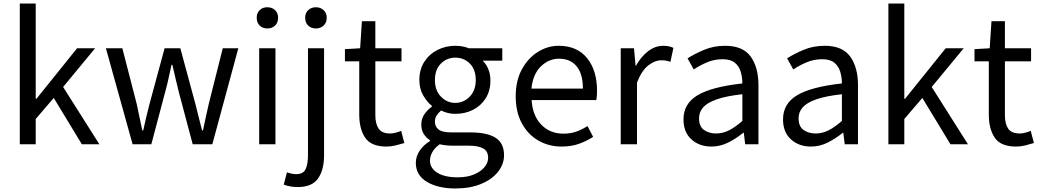

<svg xmlns="http://www.w3.org/2000/svg" viewBox="-20 -816 5882 1086"><path d="M92 0V-796H182V-257H186L416 -543H518L337 -324L542 0H443L284 -262L182 -143V0Z M730 0 579 -543H672L753 -229Q761 -190 769 -153Q777 -116 785 -78H790Q798 -116 807 -153Q816 -190 826 -229L911 -543H1000L1085 -229Q1095 -190 1104 -153Q1113 -116 1123 -78H1128Q1136 -116 1144 -153Q1152 -190 1161 -229L1240 -543H1328L1181 0H1070L992 -293Q982 -331 973.5 -369.5Q965 -408 955 -449H950Q941 -408 932.5 -369Q924 -330 913 -291L836 0Z M1446 0V-543H1538V0ZM1492 -655Q1465 -655 1448.5 -671.5Q1432 -688 1432 -716Q1432 -742 1448.5 -758.5Q1465 -775 1492 -775Q1519 -775 1536 -758.5Q1553 -742 1553 -716Q1553 -688 1536 -671.5Q1519 -655 1492 -655Z M1664 242Q1640 242 1619.5 238Q1599 234 1585 228L1603 159Q1614 163 1627.5 166Q1641 169 1655 169Q1696 169 1709 140Q1722 111 1722 62V-543H1813V62Q1813 145 1779 193.5Q1745 242 1664 242ZM1767 -655Q1740 -655 1723 -671.5Q1706 -688 1706 -716Q1706 -742 1723 -758.5Q1740 -775 1767 -775Q1793 -775 1810.5 -758.5Q1828 -742 1828 -716Q1828 -688 1810.5 -671.5Q1793 -655 1767 -655Z M2166 13Q2080 13 2046 -36.5Q2012 -86 2012 -168V-469H1931V-538L2017 -543L2027 -696H2103V-543H2251V-469H2103V-165Q2103 -116 2121.5 -88.5Q2140 -61 2187 -61Q2202 -61 2219 -65.5Q2236 -70 2249 -76L2267 -7Q2244 0 2218 6.5Q2192 13 2166 13Z M2556 250Q2457 250 2394.5 212.5Q2332 175 2332 105Q2332 70 2353 37.5Q2374 5 2412 -18V-23Q2391 -36 2377 -58Q2363 -80 2363 -112Q2363 -146 2382 -172Q2401 -198 2423 -213V-217Q2396 -238 2374 -276Q2352 -314 2352 -363Q2352 -423 2380 -466.5Q2408 -510 2454.5 -533.5Q2501 -557 2555 -557Q2578 -557 2598 -553Q2618 -549 2632 -543H2821V-473H2710Q2730 -454 2742 -425Q2754 -396 2754 -361Q2754 -303 2727.5 -260.5Q2701 -218 2656 -195Q2611 -172 2555 -172Q2513 -172 2475 -191Q2460 -178 2450 -163.5Q2440 -149 2440 -126Q2440 -101 2460 -84Q2480 -67 2535 -67H2642Q2736 -67 2783.5 -36.5Q2831 -6 2831 62Q2831 112 2797.5 155Q2764 198 2702 224Q2640 250 2556 250ZM2569 187Q2622 187 2660.5 171Q2699 155 2720 130Q2741 105 2741 77Q2741 39 2713 23.5Q2685 8 2631 8H2537Q2522 8 2503.5 6Q2485 4 2467 0Q2438 21 2425 45Q2412 69 2412 92Q2412 135 2453.5 161Q2495 187 2569 187ZM2555 -234Q2602 -234 2636.5 -269Q2671 -304 2671 -363Q2671 -423 2637.5 -456.5Q2604 -490 2555 -490Q2508 -490 2474 -456.5Q2440 -423 2440 -363Q2440 -304 2474.5 -269Q2509 -234 2555 -234Z M3157 13Q3085 13 3026 -20.5Q2967 -54 2932 -118Q2897 -182 2897 -271Q2897 -360 2932 -424Q2967 -488 3022.5 -522.5Q3078 -557 3140 -557Q3244 -557 3300.5 -487.5Q3357 -418 3357 -302Q3357 -287 3356 -274Q3355 -261 3353 -250H2987Q2992 -163 3041 -111.5Q3090 -60 3167 -60Q3207 -60 3239.5 -71.5Q3272 -83 3303 -103L3335 -42Q3300 -19 3256 -3Q3212 13 3157 13ZM2986 -315H3277Q3277 -398 3241.5 -441Q3206 -484 3142 -484Q3084 -484 3039 -440Q2994 -396 2986 -315Z M3491 0V-543H3566L3575 -444H3577Q3606 -496 3646 -526.5Q3686 -557 3731 -557Q3766 -557 3789 -545L3772 -466Q3759 -471 3747.5 -473Q3736 -475 3719 -475Q3685 -475 3647.5 -446.5Q3610 -418 3583 -349V0Z M4004 13Q3936 13 3891 -27.5Q3846 -68 3846 -141Q3846 -230 3926 -277.5Q4006 -325 4179 -344Q4179 -379 4169.5 -410.5Q4160 -442 4136 -461.5Q4112 -481 4067 -481Q4020 -481 3978 -463Q3936 -445 3904 -423L3869 -486Q3906 -510 3961 -533.5Q4016 -557 4082 -557Q4182 -557 4226 -496Q4270 -435 4270 -334V0H4195L4187 -65H4184Q4145 -33 4099.5 -10Q4054 13 4004 13ZM4030 -61Q4069 -61 4104 -79Q4139 -97 4179 -132V-283Q4088 -273 4034 -254Q3980 -235 3957 -208.5Q3934 -182 3934 -147Q3934 -101 3962 -81Q3990 -61 4030 -61Z M4567 13Q4499 13 4454 -27.5Q4409 -68 4409 -141Q4409 -230 4489 -277.5Q4569 -325 4742 -344Q4742 -379 4732.5 -410.5Q4723 -442 4699 -461.5Q4675 -481 4630 -481Q4583 -481 4541 -463Q4499 -445 4467 -423L4432 -486Q4469 -510 4524 -533.5Q4579 -557 4645 -557Q4745 -557 4789 -496Q4833 -435 4833 -334V0H4758L4750 -65H4747Q4708 -33 4662.5 -10Q4617 13 4567 13ZM4593 -61Q4632 -61 4667 -79Q4702 -97 4742 -132V-283Q4651 -273 4597 -254Q4543 -235 4520 -208.5Q4497 -182 4497 -147Q4497 -101 4525 -81Q4553 -61 4593 -61Z M5005 0V-796H5095V-257H5099L5329 -543H5431L5250 -324L5455 0H5356L5197 -262L5095 -143V0Z M5727 13Q5641 13 5607 -36.5Q5573 -86 5573 -168V-469H5492V-538L5578 -543L5588 -696H5664V-543H5812V-469H5664V-165Q5664 -116 5682.5 -88.5Q5701 -61 5748 -61Q5763 -61 5780 -65.5Q5797 -70 5810 -76L5828 -7Q5805 0 5779 6.5Q5753 13 5727 13Z"/></svg>

Font: Chocolate Classical Sans
Style: Regular
Weight: 400
Designer: 田海東、宇文滿月
Foundry: Moonlit Owen
Version: Version 1.001